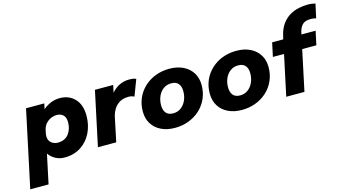

<svg xmlns="http://www.w3.org/2000/svg" viewBox="-151 -1191 3261 1813"><g transform="rotate(-15 1480.0 -284.5)"><path d="M-47.5 218.5 112 -531H290.5L279 -477.5Q314.5 -508 356.5 -524.8Q398.5 -541.5 443.5 -541.5Q532.5 -541.5 589 -482.8Q645.5 -424 645.5 -317Q645.5 -223.5 608.2 -148.8Q571 -74 503.5 -30.8Q436 12.5 345.5 12.5Q296.5 12.5 256.8 -9Q217 -30.5 192 -67L131.5 218.5ZM228.5 -226Q228.5 -185 255.5 -162.2Q282.5 -139.5 319 -139.5Q389 -139.5 425.2 -186.8Q461.5 -234 461.5 -302Q461.5 -350 437.2 -372.5Q413 -395 373 -395Q347 -395 319.8 -383.5Q292.5 -372 271 -349.5Q249.5 -327 240 -294.5L230 -247Q228.5 -234.5 228.5 -226Z M672.5 0 785.5 -531H964L948.5 -459Q981.5 -497.5 1025.2 -519.5Q1069 -541.5 1121.5 -541.5Q1154 -541.5 1170 -537Q1186 -532.5 1189.5 -530L1129.5 -372.5Q1125.5 -375 1111.2 -380.2Q1097 -385.5 1073.5 -385.5Q1021 -385.5 985.5 -363.8Q950 -342 929.8 -308Q909.5 -274 901.5 -238L851.5 0Z M1425 12Q1346.5 12 1289 -16.5Q1231.5 -45 1200.2 -96Q1169 -147 1169 -215Q1169 -287 1195.5 -346.8Q1222 -406.5 1269.2 -450.2Q1316.5 -494 1379.2 -517.8Q1442 -541.5 1514 -541.5Q1592.5 -541.5 1650 -513Q1707.5 -484.5 1739 -433.5Q1770.5 -382.5 1770.5 -315.5Q1770.5 -243 1743.8 -182.8Q1717 -122.5 1669.5 -79Q1622 -35.5 1559.5 -11.8Q1497 12 1425 12ZM1443.5 -125Q1487 -125 1519.5 -149Q1552 -173 1570.2 -213.2Q1588.5 -253.5 1588.5 -302.5Q1588.5 -349.5 1566 -376.8Q1543.5 -404 1496 -404Q1452 -404 1419.5 -380.2Q1387 -356.5 1369 -316.5Q1351 -276.5 1351 -228Q1351 -180 1373.5 -152.5Q1396 -125 1443.5 -125Z M2079.5 12Q2001 12 1943.5 -16.5Q1886 -45 1854.8 -96Q1823.5 -147 1823.5 -215Q1823.5 -287 1850 -346.8Q1876.5 -406.5 1923.8 -450.2Q1971 -494 2033.8 -517.8Q2096.5 -541.5 2168.5 -541.5Q2247 -541.5 2304.5 -513Q2362 -484.5 2393.5 -433.5Q2425 -382.5 2425 -315.5Q2425 -243 2398.2 -182.8Q2371.5 -122.5 2324 -79Q2276.5 -35.5 2214 -11.8Q2151.5 12 2079.5 12ZM2098 -125Q2141.5 -125 2174 -149Q2206.5 -173 2224.8 -213.2Q2243 -253.5 2243 -302.5Q2243 -349.5 2220.5 -376.8Q2198 -404 2150.5 -404Q2106.5 -404 2074 -380.2Q2041.5 -356.5 2023.5 -316.5Q2005.5 -276.5 2005.5 -228Q2005.5 -180 2028 -152.5Q2050.5 -125 2098 -125Z M2513.5 0 2598 -396H2489L2518 -531H2626.5L2632.5 -557Q2648.5 -630 2682 -675.5Q2715.5 -721 2758.5 -745.5Q2801.5 -770 2847 -779.2Q2892.5 -788.5 2933 -788.5Q2960 -788.5 2981 -784.8Q3002 -781 3008 -779L2978 -642Q2972.5 -644 2957.5 -646.8Q2942.5 -649.5 2924.5 -649.5Q2870 -649.5 2844.5 -623.2Q2819 -597 2809 -552.5L2804.5 -531H2943L2914 -396H2775.5L2691.5 0Z"/></g></svg>

Font: Epilogue ExtraBold
Style: Italic
Weight: 800
Italic angle: -12°
Designer: Tyler Finck
Foundry: Etcetera Type Co
Version: Version 2.111; ttfautohint (v1.8.3)